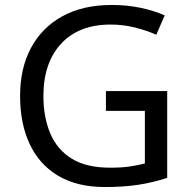

<svg xmlns="http://www.w3.org/2000/svg" viewBox="-20 -744 768 774"><path d="M407 -377H654V-27Q596 -8 537 1Q478 10 403 10Q292 10 216 -34.5Q140 -79 100.5 -161.5Q61 -244 61 -357Q61 -469 105 -551Q149 -633 231.5 -678.5Q314 -724 431 -724Q491 -724 544.5 -713Q598 -702 644 -682L610 -604Q572 -621 524.5 -633Q477 -645 426 -645Q298 -645 226.5 -568Q155 -491 155 -357Q155 -272 182.5 -206.5Q210 -141 269 -104.5Q328 -68 424 -68Q471 -68 504 -73Q537 -78 564 -85V-297H407Z"/></svg>

Font: Noto IKEA Latin
Style: Regular
Weight: 400
Designer: Monotype Design Team
Foundry: Monotype Imaging Inc.
Version: Version 1.0